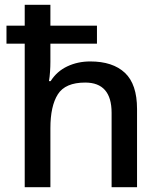

<svg xmlns="http://www.w3.org/2000/svg" viewBox="-20 -780 669 800"><path d="M190 -760V-673H384V-598H190V-523Q190 -503 188.5 -481Q187 -459 184 -442H191Q217 -483 260.5 -503.5Q304 -524 356 -524Q450 -524 500.5 -476.5Q551 -429 551 -326V0H445V-310Q445 -436 335 -436Q252 -436 221 -387Q190 -338 190 -246V0H83V-598H7V-673H83V-760Z"/></svg>

Font: Noto Sans Thai Looped Medium
Style: Regular
Weight: 500
Designer: Sasikarn Vongin, Ben Mitchell
Foundry: The Fontpad Ltd
Version: Version 1.001; ttfautohint (v1.8.4.7-5d5b)